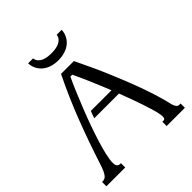

<svg xmlns="http://www.w3.org/2000/svg" viewBox="-241 -1073 1232 1232"><g transform="rotate(-45 375.0 -456.5)"><path d="M316.9 -715.8H433.6Q461.9 -657.7 489 -598.6Q516.1 -539.6 540.5 -481.7Q564.9 -423.8 586.4 -368.9Q607.9 -314 625.5 -263.9Q643.1 -213.9 656.2 -169.9Q669.4 -126 677.2 -90.8Q681.2 -72.8 685.8 -62.5Q690.4 -52.2 695.1 -47.1Q699.7 -42 704.3 -40.5Q709 -39.1 713.4 -39.1H725.1V0H559.6V-39.1H572.3Q577.6 -39.1 581.5 -43.7Q585.4 -48.3 585.4 -61.5Q585.4 -72.8 582 -89.4Q577.6 -111.3 568.8 -141.4Q560.1 -171.4 547.9 -207Q535.6 -242.7 521.2 -282.7Q506.8 -322.8 490.7 -363.8H266.6Q270.5 -376.5 274.9 -388.4Q279.3 -400.4 284.2 -412.6H471.7Q457 -448.7 442.6 -483.6Q428.2 -518.6 414.3 -550.8Q400.4 -583 387.7 -611.1Q375 -639.2 364.3 -661.1H347.2Q328.1 -621.1 306.2 -569.3Q284.2 -517.6 262 -461.4Q239.7 -405.3 219.2 -348.1Q198.7 -291 182.9 -239.7Q167 -188.5 157.5 -146.5Q147.9 -104.5 147.9 -79.1Q147.9 -66.9 150.1 -59.1Q152.3 -51.3 156.2 -46.9Q160.2 -42.5 165.5 -40.8Q170.9 -39.1 177.7 -39.1H183.6V0H12.7V-39.1H15.1Q23.9 -39.1 32.5 -41.3Q41 -43.5 49.6 -52.5Q58.1 -61.5 67.1 -80.1Q76.2 -98.6 86.4 -130.9Q132.3 -274.4 189.2 -422.9Q246.1 -571.3 316.9 -715.8ZM367.7 -852.5Q384.8 -852.5 402.6 -855Q420.4 -857.4 435.5 -864Q450.7 -870.6 461.4 -882.3Q472.2 -894 475.1 -913.1H520Q518.6 -884.8 506.8 -861.8Q495.1 -838.9 475.1 -822.8Q455.1 -806.6 427.5 -797.9Q399.9 -789.1 366.7 -789.1Q334 -789.1 306.9 -797.9Q279.8 -806.6 260 -822.8Q240.2 -838.9 228.5 -861.8Q216.8 -884.8 215.3 -913.1H260.3Q263.2 -894 273.9 -882.3Q284.7 -870.6 299.8 -864Q314.9 -857.4 332.8 -855Q350.6 -852.5 367.7 -852.5Z"/></g></svg>

Font: Arian AMU Serif
Style: Regular
Weight: 400
Designer: Ruben Hakobyan (Tarumian)
Foundry: Ruben Hakobyan (Tarumian)
Version: Version 1.002